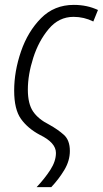

<svg xmlns="http://www.w3.org/2000/svg" viewBox="-20 -562 421 786"><path d="M130 204H190Q221 171 243.5 133.5Q266 96 266 56Q266 12 241.5 -10Q217 -32 181 -52Q137 -74 115.5 -105.5Q94 -137 94 -195Q94 -256 116 -325Q138 -394 179.5 -443.5Q221 -493 281 -493Q324 -493 362 -474L381 -521Q337 -542 282 -542Q202 -542 148 -487.5Q94 -433 66 -351.5Q38 -270 38 -191Q38 -114 66 -75Q94 -36 143 -10Q209 22 209 64Q209 98 186 133.5Q163 169 130 204Z"/></svg>

Font: Noto Sans Display SemiCondensed Light
Style: Italic
Weight: 300
Width: 4
Italic angle: -12°
Designer: Monotype Design Team
Foundry: Monotype Imaging Inc.
Version: Version 1.900